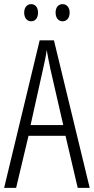

<svg xmlns="http://www.w3.org/2000/svg" viewBox="-20 -909 454 929"><path d="M97 -848C97 -822 111 -806 131 -806C150 -806 164 -821 164 -848C164 -874 150 -889 131 -889C111 -889 97 -873 97 -848ZM249 -848C249 -822 263 -806 283 -806C302 -806 317 -821 317 -848C317 -874 302 -889 283 -889C263 -889 249 -874 249 -848ZM356 0H414L241 -714H172L0 0H58L118 -252H297ZM224 -574 286 -304H128L188 -574C196 -609 202 -637 206 -667C211 -637 217 -609 224 -574Z"/></svg>

Font: Noto Sans Devanagari UI ExtraCondensed Light
Style: Regular
Weight: 300
Width: 2
Designer: Jelle Bosma - Monotype Design Team
Foundry: Monotype Imaging Inc.
Version: Version 2.004